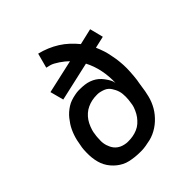

<svg xmlns="http://www.w3.org/2000/svg" viewBox="-203 -867 1006 1006"><g transform="rotate(-45 300.0 -363.5)"><path d="M255 8Q237 8 218.5 6Q200 4 182 0Q164 -4 148.5 -12Q133 -20 120 -30.5Q107 -41 95.5 -54.5Q84 -68 76 -83.5Q68 -99 63.5 -116Q59 -133 57 -151Q55 -169 55.5 -191Q56 -213 58 -226L61 -242Q63 -256 66.5 -271Q70 -286 75 -300.5Q80 -315 86.5 -329Q93 -343 101.5 -356Q110 -369 120 -381.5Q130 -394 142 -404.5Q154 -415 167.5 -423.5Q181 -432 195.5 -437Q210 -442 227.5 -445.5Q245 -449 255 -449H267Q284 -449 300.5 -447Q317 -445 332.5 -439.5Q348 -434 361 -425.5Q374 -417 384.5 -405.5Q395 -394 405 -378.5Q415 -363 418 -353L421 -340Q423 -388 413.5 -434.5Q404 -481 383 -521L166 -472L146 -547L333 -589Q315 -607 289 -624.5Q263 -642 246 -647L221 -653L243 -735Q272 -728 299.5 -716.5Q327 -705 351.5 -689.5Q376 -674 397 -654.5Q418 -635 436 -613V-612L526 -633L545 -558L479 -543Q484 -532 488 -521Q492 -510 496 -498.5Q500 -487 502.5 -475Q505 -463 507.5 -451Q510 -439 512 -427Q514 -415 515 -402.5Q516 -390 517 -377.5Q518 -365 517.5 -352.5Q517 -340 516.5 -327Q516 -314 514.5 -298.5Q513 -283 511.5 -271Q510 -259 508 -251L500 -199Q497 -183 493 -167Q489 -151 482.5 -135Q476 -119 467.5 -104.5Q459 -90 448 -76.5Q437 -63 424 -51Q411 -39 396.5 -29.5Q382 -20 366.5 -13Q351 -6 334.5 -2Q318 2 299 5Q280 8 269 8ZM246 -76H255Q271 -76 287.5 -79Q304 -82 320.5 -89Q337 -96 350 -107.5Q363 -119 373.5 -133Q384 -147 392 -165.5Q400 -184 402 -195L404 -208Q406 -219 407 -230Q408 -241 408 -251.5Q408 -262 407 -272.5Q406 -283 403 -293Q400 -303 395.5 -312Q391 -321 385.5 -329.5Q380 -338 372.5 -344.5Q365 -351 355.5 -355Q346 -359 334 -362Q322 -365 315 -365H305Q288 -365 271 -361.5Q254 -358 237.5 -350.5Q221 -343 207.5 -331Q194 -319 184 -304.5Q174 -290 166.5 -270.5Q159 -251 157 -240L155 -226Q153 -216 152.5 -205Q152 -194 151.5 -183.5Q151 -173 152.5 -163Q154 -153 157 -143.5Q160 -134 164.5 -125Q169 -116 175 -108.5Q181 -101 189 -95Q197 -89 206 -85Q215 -81 227 -78.5Q239 -76 246 -76Z"/></g></svg>

Font: Iosevka Aile Medium
Style: Italic
Weight: 500
Italic angle: -9°
Designer: Belleve Invis
Foundry: Belleve Invis
Version: Version 31.1.0; ttfautohint (v1.8.4)